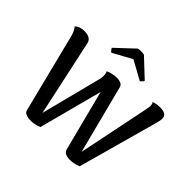

<svg xmlns="http://www.w3.org/2000/svg" viewBox="-210 -1125 1370 1370"><g transform="rotate(45 474.5 -440.0)"><path d="M924 -659Q924 -640 911 -595L747 -3Q703 14 667 14Q607 14 597 -21L478 -484L351 -3Q306 14 273 14Q205 14 198 -21L46 -625Q42 -639 34 -656Q26 -673 16 -684Q42 -710 88 -710Q155 -710 165 -664L290 -85L409 -550Q412 -567 412 -580Q412 -605 404 -619Q421 -628 445 -633Q469 -638 489 -638Q513 -638 529.5 -630Q546 -622 550 -607L684 -86L794 -623Q795 -631 797.5 -644Q800 -657 800 -665Q800 -684 791 -696Q824 -707 856 -707Q891 -707 907.5 -695.5Q924 -684 924 -659ZM644 -763Q643 -758 635 -748.5Q627 -739 621 -736L478 -815L334 -736Q328 -739 320.5 -748.5Q313 -758 311 -763L446 -890Q454 -894 479 -894Q501 -894 509 -890Z"/></g></svg>

Font: Arima Madurai ExtraBold
Style: Regular
Weight: 800
Designer: Joana Correia and Natanael Gama
Foundry: NDISCOVER
Version: Version 1.019